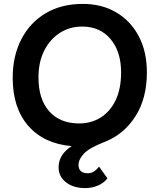

<svg xmlns="http://www.w3.org/2000/svg" viewBox="-20 -740 817 983"><path d="M417 223Q356 223 318 193.5Q280 164 280 117Q280 51 347 8Q205 -4 125 -95.5Q45 -187 45 -342Q45 -453 89 -538.5Q133 -624 213.5 -672Q294 -720 404 -720Q502 -720 576 -676Q650 -632 691 -553.5Q732 -475 732 -369Q732 -236 673 -144Q614 -52 517 -14Q437 17 409.5 46.5Q382 76 382 104Q382 147 430 147Q461 147 487 113L530 173Q513 196 482.5 209.5Q452 223 417 223ZM385 -108Q448 -108 496.5 -139Q545 -170 572.5 -228Q600 -286 600 -369Q600 -476 546 -540Q492 -604 401 -604Q336 -604 285.5 -571Q235 -538 206 -480Q177 -422 177 -344Q177 -231 232.5 -169.5Q288 -108 385 -108Z"/></svg>

Font: Livvic SemiBold
Style: Regular
Weight: 600
Designer: Jacques Le Bailly, Baron von Fonthausen
Version: Version 1.001; ttfautohint (v1.8.2)